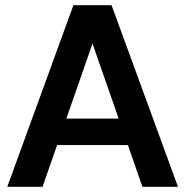

<svg xmlns="http://www.w3.org/2000/svg" viewBox="-20 -720 714 740"><path d="M8 0 263 -700H410L666 0H529L310 -628H363L144 0ZM126 -161 161 -263H513L548 -161Z"/></svg>

Font: Host Grotesk Light
Style: Bold
Weight: 700
Version: Version 1.003